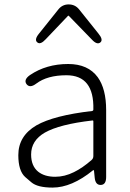

<svg xmlns="http://www.w3.org/2000/svg" viewBox="-20 -837 587 870"><path d="M218 13Q150 13 122 -11Q108 -23 94 -35Q63 -63 63 -134Q63 -221 145 -269Q224 -314 397 -334Q403 -335 403 -341Q407 -496 281 -496Q194 -496 144 -458Q115 -436 100 -456Q86 -476 116 -497Q190 -547 289 -547Q379 -547 423 -487Q461 -434 461 -338V-35Q461 0 437 1Q412 2 409 -33L406 -63Q405 -68 401 -65Q305 13 218 13ZM230 -36Q273 -36 315 -57Q354 -76 395 -112Q403 -119 403 -130V-287Q403 -292 398 -291Q250 -274 183 -236Q121 -200 121 -137Q121 -85 153 -59Q182 -36 230 -36ZM187 -659Q163 -633 149 -645Q134 -657 157 -685L245 -795Q263 -817 291 -817Q320 -817 338 -795L426 -685Q449 -657 435 -645Q420 -632 396 -658L293 -764Q290 -768 287 -764Z"/></svg>

Font: Resource Han Rounded KR Light
Style: Regular
Weight: 300
Designer: Cyano Hao (round all glyphs); Ryoko NISHIZUKA 西塚涼子 (kana, bopomofo & ideographs); Paul D. Hunt (Latin, Greek & Cyrillic)
Foundry: Cyano Hao
Version: 0.990